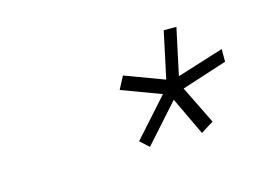

<svg xmlns="http://www.w3.org/2000/svg" viewBox="-40 -770 374 278"><g transform="rotate(-15 147.0 -631.0)"><path d="M144 -564 195 -621 136 -643 146 -662 205 -640 220 -710H239L224 -640L294 -662V-643L226 -621L254 -564L235 -552L208 -609L157 -552Z"/></g></svg>

Font: Raleway Thin
Style: Italic
Weight: 100
Italic angle: -12°
Designer: Matt McInerney, Pablo Impallari, Rodrigo Fuenzalida
Foundry: Matt McInerney, Pablo Impallari, Rodrigo Fuenzalida
Version: Version 4.026